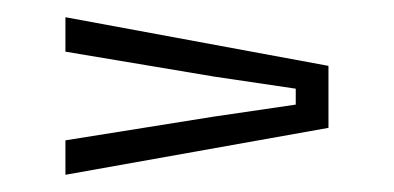

<svg xmlns="http://www.w3.org/2000/svg" viewBox="-20 -511 458 223"><path d="M56 -308V-348L228 -375.5L323.5 -389.5V-408L229 -422L56 -451V-491L361.5 -434.5V-362.5Z"/></svg>

Font: Big Shoulders Stencil Display Light
Style: Regular
Weight: 300
Designer: Patric King
Foundry: XO Type Co
Version: Version 1.000